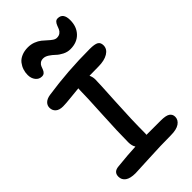

<svg xmlns="http://www.w3.org/2000/svg" viewBox="-296 -1009 1146 1146"><g transform="rotate(-45 277.0 -436.0)"><path d="M131.8 -746.1Q107.4 -746.1 92.3 -765.4Q77.1 -784.7 77.1 -813Q77.1 -835 83.7 -854.7Q90.3 -874.5 103.5 -891.6Q116.7 -908.7 140.4 -918.9Q164.1 -929.2 194.8 -929.2Q220.2 -929.2 242.4 -920.7Q264.6 -912.1 279.8 -899.9Q294.9 -887.7 307.9 -875.5Q320.8 -863.3 333.5 -854.7Q346.2 -846.2 357.9 -846.2Q375 -846.2 386 -854.5Q397 -862.8 401.9 -874.3Q406.7 -885.7 411.1 -897.5Q415.5 -909.2 423.1 -917.5Q430.7 -925.8 442.9 -925.8Q488.8 -925.8 488.8 -865.2Q488.8 -809.6 455.8 -775.4Q422.9 -741.2 367.2 -741.2Q341.8 -741.2 318.6 -753.2Q295.4 -765.1 280.8 -779.5Q266.1 -793.9 247.8 -805.9Q229.5 -817.9 212.9 -817.9Q196.8 -817.9 186.8 -810.5Q176.8 -803.2 172.4 -792.7Q168 -782.2 164.1 -771.5Q160.2 -760.7 152.3 -753.4Q144.5 -746.1 131.8 -746.1ZM118.2 57.1Q73.7 57.1 52.2 41.5Q30.8 25.9 30.8 -1Q30.8 -40 74.2 -43.9Q168 -53.7 230 -56.2Q217.8 -75.2 217.8 -103Q217.8 -187 225.8 -332.8Q233.9 -478.5 233.9 -529.8Q233.9 -539.1 234.9 -543Q210.4 -541 164.1 -535.9Q117.7 -530.8 94.2 -530.8Q63 -530.8 46.9 -545.2Q30.8 -559.6 30.8 -583Q30.8 -602.5 45.2 -616.5Q59.6 -630.4 87.9 -634.8Q264.2 -661.1 449.2 -661.1Q490.2 -661.1 506.6 -651.6Q522.9 -642.1 522.9 -618.2Q522.9 -586.9 492.4 -568.4Q461.9 -549.8 410.2 -549.8Q395.5 -549.8 370.4 -549.3Q345.2 -548.8 335 -548.8Q344.2 -529.3 344.2 -508.8Q344.2 -481.4 335.7 -332.5Q327.1 -183.6 327.1 -70.8Q327.1 -62 326.2 -59.1H445.8Q489.7 -59.1 506.8 -47.4Q523.9 -35.6 523.9 -14.2Q523.9 12.2 499.5 29.1Q475.1 45.9 426.8 45.9Q344.7 45.9 238.5 51.5Q132.3 57.1 118.2 57.1Z"/></g></svg>

Font: Shantell Sans Bouncy
Style: Regular
Weight: 500
Designer: Stephen Nixon, Anya Danilova, Shantell Martin
Foundry: Arrow Type
Version: Version 1.006;[9816181b4]